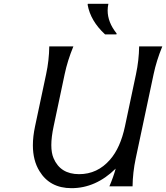

<svg xmlns="http://www.w3.org/2000/svg" viewBox="-20 -982 875 1012"><path d="M442.9 -961.9H551.3Q547.4 -944.3 547.4 -926.8Q547.4 -864.7 594.7 -805.7L593.8 -800.8H533.7Q457 -871.6 441.9 -957ZM678.7 0H556.6Q577.1 -47.4 589.8 -93.3Q484.9 9.8 356.9 9.8Q242.7 9.8 188 -80.1Q153.3 -136.2 153.3 -216.3Q153.3 -262.2 164.6 -315.4L223.1 -590.8Q238.8 -664.1 239.7 -737.3H366.7Q335.9 -662.6 320.8 -590.8L262.7 -316.4Q250.5 -259.3 250.5 -217.3Q250.5 -175.8 262.2 -148.4Q297.9 -64 397 -64Q493.7 -64 560.1 -140.6Q614.7 -203.1 638.7 -316.4L696.8 -590.8Q712.4 -664.6 713.4 -737.3H835.4Q804.7 -662.6 789.6 -590.8L695.3 -146.5Q679.7 -72.8 678.7 0Z"/></svg>

Font: Classica
Style: Book Oblique
Weight: 400
Italic angle: -12°
Designer: Wojciech Kalinowski "wmk69" (wmk69@o2.pl)
Foundry: Wojciech Kalinowski "wmk69" (wmk69@o2.pl)
Version: Version 2.1.1; 2021-05-14